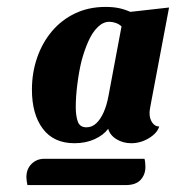

<svg xmlns="http://www.w3.org/2000/svg" viewBox="-20 -694 509 555"><path d="M195.3 -280Q135.3 -280 103.8 -321.8Q72.3 -363.7 72.3 -434.7Q72.3 -483.7 87.3 -527.2Q102.3 -570.7 130.2 -603.7Q158 -636.7 197.2 -655.3Q236.3 -674 285 -674Q307 -674 323.7 -670.5Q340.3 -667 356.7 -659.7L468.7 -672.3L416.3 -395.3Q415.3 -389.3 413.8 -381.3Q412.3 -373.3 412.3 -366.7Q412.3 -351.3 420 -339.8Q427.7 -328.3 440.3 -328.3Q434.3 -309 410.3 -294.5Q386.3 -280 359.3 -280Q335.7 -280 316.8 -291.5Q298 -303 292.7 -321.7Q279 -303.3 253.5 -291.7Q228 -280 195.3 -280ZM59.3 -159Q58 -164.7 57.2 -170.7Q56.3 -176.7 56.3 -181.7Q56.3 -205.7 71.3 -220.3Q86.3 -235 108 -235H397.7Q399.3 -229 399.8 -222.7Q400.3 -216.3 400.3 -211.3Q400.3 -189.3 386.5 -174.2Q372.7 -159 343.3 -159ZM230 -326Q246 -326 258.5 -337.8Q271 -349.7 280 -370.3Q289 -391 293.7 -417.3L331.3 -617.7Q323.7 -624.7 314.3 -627.8Q305 -631 296 -631Q278.3 -631 262.7 -615.8Q247 -600.7 235.5 -574.8Q224 -549 215.7 -518Q208.3 -487.7 203.7 -451.5Q199 -415.3 199 -384Q199 -359.7 204.8 -342.8Q210.7 -326 230 -326Z"/></svg>

Font: Sansita Swashed Light
Style: Regular
Weight: 300
Designer: Pablo Cosgaya
Foundry: Omnibus-Type
Version: Version 1.003